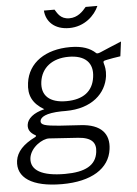

<svg xmlns="http://www.w3.org/2000/svg" viewBox="-72 -787 720 1008"><g transform="rotate(-5 287.5 -283.0)"><path d="M214 175C369 175 465 115 478 14C489 -65 447 -119 337 -125C291 -128 254 -130 226 -132C152 -138 128 -144 130 -165C133 -185 160 -204 243 -206H266C406 -206 481 -281 493 -370C497 -402 491 -424 488 -434C484 -448 484 -451 507 -455C531 -460 544 -462 577 -467L587 -544C549 -528 504 -510 475 -497C467 -494 457 -490 452 -495C423 -522 383 -538 318 -538C189 -538 96 -476 82 -370C73 -306 94 -261 155 -225C97 -211 65 -183 61 -151C58 -126 70 -108 95 -94C102 -91 101 -87 94 -83C31 -52 -4 -15 -11 32C-23 120 55 175 214 175ZM418 -741C399 -718 372 -689 328 -689C280 -689 266 -723 254 -741H198C202 -683 245 -638 323 -638C404 -638 459 -692 480 -741ZM274 -257C187 -257 142 -297 152 -370C162 -443 219 -488 306 -488C394 -488 436 -444 425 -370C415 -297 364 -257 274 -257ZM234 123C114 123 52 89 60 24C68 -32 132 -72 167 -70L319 -60C391 -55 414 -25 407 23C398 92 341 123 234 123Z"/></g></svg>

Font: Cheyenne Sans Light
Style: Italic
Weight: 300
Italic angle: -8.13011°
Designer: The Public Sans project authors (U.S. Web Design System), Libre Franklin designed by Pablo Impallari and Rodrigo Fuenzal
Foundry: The Cheyenne Sans Project Authors
Version: Version 2.007